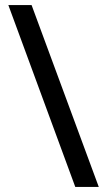

<svg xmlns="http://www.w3.org/2000/svg" viewBox="-20 -737 422 760"><path d="M105 -717 371 3H278L13 -717Z"/></svg>

Font: Noto Sans Arabic UI Cn Md
Style: Regular
Weight: 500
Width: 3
Designer: Monotype Design Team, Nadine Chahine and Nizar Qandah
Foundry: Monotype Imaging Inc.
Version: Version 2.010; ttfautohint (v1.8.4.7-5d5b)